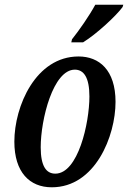

<svg xmlns="http://www.w3.org/2000/svg" viewBox="-20 -786 544 816"><path d="M283 -606H333C390 -641 473 -718 501 -756L504 -766H385C359 -718 317 -658 286 -619ZM200 10C385 10 471 -208 471 -353C471 -489 401 -546 314 -546C132 -546 41 -335 41 -184C41 -54 106 10 200 10ZM215 -48C177 -48 153 -79 153 -160C153 -279 206 -490 298 -490C336 -490 360 -457 360 -376C360 -263 312 -48 215 -48Z"/></svg>

Font: Noto Serif Condensed Semi
Style: Italic
Weight: 600
Width: 3
Italic angle: -12°
Designer: Monotype Design Team
Foundry: Monotype Imaging Inc.
Version: Version 1.901